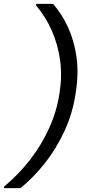

<svg xmlns="http://www.w3.org/2000/svg" viewBox="-53 -831 448 996"><path d="M222 -811Q266 -762 298.5 -692.5Q331 -623 343.5 -537.5Q356 -452 340 -351Q325 -246 282.5 -153.5Q240 -61 180.5 14.5Q121 90 53 145H-33L-32 137Q44 74 103.5 -3Q163 -80 202.5 -167.5Q242 -255 256 -349Q270 -439 258.5 -520.5Q247 -602 215 -673.5Q183 -745 134 -803L135 -811Z"/></svg>

Font: DM Sans 10pt
Style: Italic
Weight: 400
Italic angle: -10°
Version: Version 4.004;gftools[0.9.30]